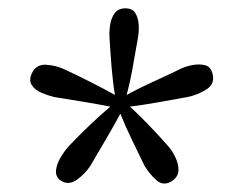

<svg xmlns="http://www.w3.org/2000/svg" viewBox="-20 -736 553 461"><path d="M281 -716Q298 -716 305 -704.5Q312 -693 313 -676.5Q314 -660 311 -644Q305 -610 298.5 -573.5Q292 -537 284 -508Q311 -523 344 -538Q377 -553 408 -568Q423 -576 440.5 -579.5Q458 -583 472 -579.5Q486 -576 490 -560Q497 -535 476 -521.5Q455 -508 430 -503Q397 -497 360.5 -490.5Q324 -484 292 -480Q313 -461 337 -436Q361 -411 383 -386Q393 -375 401 -358.5Q409 -342 408.5 -327Q408 -312 394 -302Q373 -288 356 -303Q339 -318 327 -338Q313 -367 296.5 -401Q280 -435 269 -463Q254 -435 234 -401Q214 -367 197 -338Q184 -318 164 -304Q144 -290 125 -303Q113 -312 114.5 -327Q116 -342 125.5 -358Q135 -374 146 -386Q170 -411 195 -435Q220 -459 245 -480Q214 -486 178 -492Q142 -498 110 -503Q94 -507 79 -513.5Q64 -520 56.5 -531.5Q49 -543 56 -559Q66 -582 91 -580.5Q116 -579 138 -568Q168 -554 199.5 -538Q231 -522 256 -508Q251 -537 248 -573.5Q245 -610 243 -644Q242 -660 244.5 -676.5Q247 -693 255.5 -704.5Q264 -716 281 -716Z"/></svg>

Font: Lora
Style: Italic
Weight: 400
Italic angle: -3°
Designer: Olga Karpushina, Alexei Vanyashin (Cyrillic)
Foundry: Cyreal
Version: Version 3.008